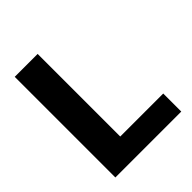

<svg xmlns="http://www.w3.org/2000/svg" viewBox="-204 -872 1001 1001"><g transform="rotate(-45 297.0 -371.0)"><path d="M68 -742V0H554V-133H237V-742Z"/></g></svg>

Font: 18Franklin
Style: Bold
Weight: 700
Designer: Pablo Impallari, Rodrigo Fuenzalida (Modified by Dan O. Williams)
Version: Version 0.025;PS 000.025;hotconv 1.0.88;makeotf.lib2.5.64775